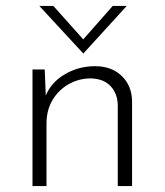

<svg xmlns="http://www.w3.org/2000/svg" viewBox="-20 -624 552 644"><path d="M130 -391 135 -268 129 -292Q146 -343 193.5 -372.5Q241 -402 299 -402Q354 -402 388 -369.5Q422 -337 423 -285V0H375V-272Q374 -310 351 -335Q328 -360 284 -361Q245 -361 211 -342Q177 -323 156.5 -289Q136 -255 136 -210V0H89V-391ZM159 -604 269 -481 247 -478 358 -604H405L260 -445H259L112 -604Z"/></svg>

Font: Josefin Sans Thin Light
Style: Regular
Weight: 300
Version: Version 2.000